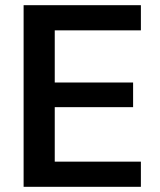

<svg xmlns="http://www.w3.org/2000/svg" viewBox="-20 -720 618 740"><path d="M71 0V-700H523V-603H191V-402H493V-307H191V-97H523V0Z"/></svg>

Font: AWOL-DM SemiBold
Style: Regular
Weight: 600
Designer: Colophon Foundry, Jonny Pinhorn, Mikhail Sharanda
Foundry: Colophon Foundry
Version: Version 1.000;Glyphs 3.2.3 (3260)